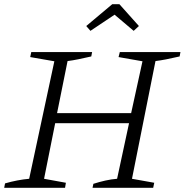

<svg xmlns="http://www.w3.org/2000/svg" viewBox="-27 -895 880 915"><path d="M-7 0 -3 -21Q56 -38 112 -43L232 -603L117 -623L122 -647H412L408 -626Q373 -618 346 -612.5Q319 -607 295 -604L245 -356H598L652 -603L538 -623L544 -647H833L829 -626Q790 -617 764 -612Q738 -607 714 -604L602 -43L708 -24L703 0H414L418 -19Q446 -28 475 -34.5Q504 -41 531 -43L588 -308H236L183 -43L287 -24L283 0ZM542 -875 635 -771 610 -748 519 -825 404 -748 384 -771 508 -875Z"/></svg>

Font: Piazzolla Light
Style: Italic
Weight: 300
Italic angle: -11.3°
Designer: Juan Pablo del Peral
Foundry: Huerta Tipografica
Version: Version 1.330